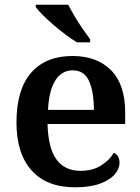

<svg xmlns="http://www.w3.org/2000/svg" viewBox="-20 -786 597 816"><path d="M299 10Q178 10 114 -62Q50 -134 50 -265Q50 -405 112 -476.5Q174 -548 288 -548Q392 -548 452 -487.5Q512 -427 512 -308V-259H182Q185 -155 220.5 -107.5Q256 -60 322 -60Q374 -60 410 -83Q446 -106 464 -137Q488 -125 488 -94Q488 -69 467.5 -45Q447 -21 405 -5.5Q363 10 299 10ZM379 -319Q379 -396 358.5 -441.5Q338 -487 289 -487Q242 -487 215 -444Q188 -401 184 -319ZM307 -606Q284 -620 258 -639.5Q232 -659 206.5 -681Q181 -703 161 -723Q141 -743 132 -756V-766H270Q281 -744 297 -717Q313 -690 331 -664Q349 -638 363 -619V-606Z"/></svg>

Font: Noto Serif Thai SemiBold
Style: Regular
Weight: 600
Designer: Monotype Design Team
Foundry: Monotype Imaging Inc.
Version: Version 2.001; ttfautohint (v1.8.4.7-5d5b)